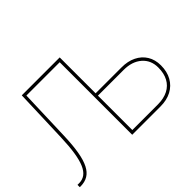

<svg xmlns="http://www.w3.org/2000/svg" viewBox="-131 -1023 1318 1318"><g transform="rotate(-45 528.0 -364.0)"><path d="M6.8 0V-22.5H22.5Q55.7 -22.5 79.8 -40.3Q104 -58.1 120.1 -95.7Q136.2 -133.3 145.3 -192.4Q154.3 -251.5 157.2 -335L170.9 -727.5H528.3L527.3 -704.1H192.4L179.7 -325.2Q176.8 -237.3 166 -175.3Q155.3 -113.3 135.7 -74.7Q116.2 -36.1 86.2 -18.1Q56.2 0 14.6 0ZM528.3 -378.9H789.1Q850.6 -379.4 896.2 -356.9Q941.9 -334.5 967 -293.7Q992.2 -252.9 992.2 -197.3Q992.2 -136.7 967.3 -92.3Q942.4 -47.9 897 -23.9Q851.6 0 789.1 0H515.6V-727.5H539.1V-22.5H789.1Q845.7 -22.9 886 -43.7Q926.3 -64.5 947.5 -104Q968.8 -143.6 968.8 -199.2Q969.2 -270.5 919.9 -313.5Q870.6 -356.4 789.1 -356.4H528.3Z"/></g></svg>

Font: Inter Tight Thin
Style: Regular
Weight: 250
Designer: Rasmus Andersson
Foundry: rsms
Version: Version 3.004